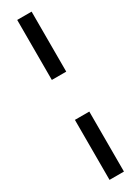

<svg xmlns="http://www.w3.org/2000/svg" viewBox="-246 -719 707 970"><g transform="rotate(-30 107.5 -233.5)"><path d="M153 233V-117H69V233ZM153 -350V-700H69V-350Z"/></g></svg>

Font: Josefin Slab Thin
Style: Bold
Weight: 700
Version: Version 2.000